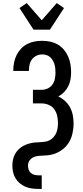

<svg xmlns="http://www.w3.org/2000/svg" viewBox="-20 -1007 540 1242"><path d="M227 215Q206 215 184.5 212Q163 209 143.5 200.5Q124 192 107.5 178Q91 164 80 145.5Q69 127 64.5 106Q60 85 60 64Q60 44 64 25.5Q68 7 77 -10Q86 -27 100 -40.5Q114 -54 130.5 -63Q147 -72 165.5 -77.5Q184 -83 203 -85Q222 -87 241.5 -87.5Q261 -88 279.5 -92Q298 -96 313.5 -108Q329 -120 338.5 -136.5Q348 -153 351.5 -172Q355 -191 355 -210Q355 -234 350 -257Q345 -280 331.5 -299.5Q318 -319 295.5 -328.5Q273 -338 250 -338H193V-426H250Q270 -426 289 -435Q308 -444 319.5 -460.5Q331 -477 335 -497.5Q339 -518 339 -538Q339 -552 337.5 -565.5Q336 -579 332 -592Q328 -605 321 -617Q314 -629 303.5 -638Q293 -647 280 -651Q267 -655 253 -655Q234 -655 216.5 -647Q199 -639 187.5 -624Q176 -609 171.5 -590Q167 -571 167 -552V-548H66V-555Q66 -580 71.5 -605Q77 -630 88 -652Q99 -674 116.5 -692.5Q134 -711 156.5 -722.5Q179 -734 203.5 -738.5Q228 -743 253 -743Q279 -743 305 -737.5Q331 -732 353.5 -719Q376 -706 393 -686Q410 -666 420.5 -642Q431 -618 435.5 -592Q440 -566 440 -540Q440 -517 436 -493.5Q432 -470 421.5 -449Q411 -428 394.5 -411Q378 -394 357 -383Q381 -372 401 -353.5Q421 -335 433.5 -311.5Q446 -288 451 -261Q456 -234 456 -208Q456 -191 454 -175Q452 -159 448.5 -143Q445 -127 439 -112Q433 -97 424 -83Q415 -69 404 -57.5Q393 -46 379.5 -36.5Q366 -27 351.5 -20Q337 -13 321 -8.5Q305 -4 289 -2.5Q273 -1 256.5 -0.5Q240 0 224 2Q208 4 193.5 11.5Q179 19 170 33Q161 47 161 64Q161 77 165 89.5Q169 102 178.5 111Q188 120 201 123.5Q214 127 227 127H250V215ZM197 -815 106 -955 153 -987 250 -876 347 -987 394 -955 303 -815Z"/></svg>

Font: Iosevka Term Semibold
Style: Regular
Weight: 600
Monospace: yes
Designer: Belleve Invis
Foundry: Belleve Invis
Version: Version 31.4.0